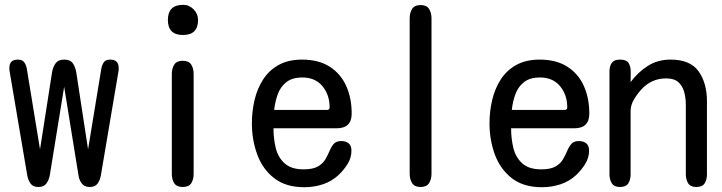

<svg xmlns="http://www.w3.org/2000/svg" viewBox="-20 -784 3040 808"><path d="M141.6 2.9Q119.1 2.9 108.9 -11.2Q98.6 -25.4 94.7 -45.9L20.5 -483.4Q19.5 -487.3 19.5 -491.2Q19.5 -495.1 19.5 -499Q19.5 -533.2 55.7 -533.2Q73.2 -533.2 81.5 -522.5Q89.8 -511.7 92.8 -495.1L148.4 -155.3L199.2 -480.5Q203.1 -502.9 214.4 -518.1Q225.6 -533.2 250 -533.2Q275.4 -533.2 286.1 -518.1Q296.9 -502.9 300.8 -480.5L350.6 -155.3L406.2 -494.1Q409.2 -510.7 417 -522Q424.8 -533.2 443.4 -533.2Q479.5 -533.2 479.5 -498Q479.5 -495.1 479.5 -490.7Q479.5 -486.3 478.5 -483.4L404.3 -44.9Q400.4 -24.4 390.1 -10.7Q379.9 2.9 357.4 2.9Q335.9 2.9 324.7 -11.2Q313.5 -25.4 310.5 -44.9L250 -418.9L189.5 -45.9Q185.5 -25.4 174.8 -11.2Q164.1 2.9 141.6 2.9Z M750 -636.7Q686.5 -636.7 686.5 -700.2Q686.5 -763.7 751 -763.7Q776.4 -763.7 794.9 -744.6Q813.5 -725.6 813.5 -700.2Q813.5 -636.7 750 -636.7ZM749 2.9Q723.6 2.9 713.4 -12.7Q703.1 -28.3 703.1 -51.8V-472.7Q703.1 -496.1 713.4 -512.2Q723.6 -528.3 749 -528.3Q774.4 -528.3 784.7 -512.2Q794.9 -496.1 794.9 -472.7V-51.8Q794.9 -28.3 784.7 -12.7Q774.4 2.9 749 2.9Z M1260.7 3.9Q1182.6 3.9 1133.8 -34.2Q1085 -72.3 1062.5 -133.8Q1040 -195.3 1040 -264.6Q1040 -315.4 1051.3 -363.3Q1062.5 -411.1 1087.4 -449.7Q1112.3 -488.3 1152.8 -510.7Q1193.4 -533.2 1251 -533.2Q1320.3 -533.2 1366.7 -503.9Q1413.1 -474.6 1436.5 -423.3Q1460 -372.1 1460 -305.7Q1460 -244.1 1396.5 -244.1H1130.9Q1130.9 -200.2 1140.6 -160.6Q1150.4 -121.1 1178.2 -96.2Q1206.1 -71.3 1257.8 -71.3Q1296.9 -71.3 1317.9 -83.5Q1338.9 -95.7 1349.1 -113.3Q1359.4 -130.9 1366.7 -148.4Q1374 -166 1384.3 -178.2Q1394.5 -190.4 1416 -190.4Q1435.5 -190.4 1447.3 -180.7Q1459 -170.9 1459 -150.4Q1459 -120.1 1442.9 -94.2Q1426.8 -68.4 1405.3 -47.9Q1376 -20.5 1338.4 -8.3Q1300.8 3.9 1260.7 3.9ZM1133.8 -321.3H1355.5Q1367.2 -321.3 1367.2 -332Q1367.2 -384.8 1336.9 -421.4Q1306.6 -458 1252 -458Q1210.9 -458 1186 -439Q1161.1 -419.9 1149.4 -388.7Q1137.7 -357.4 1133.8 -321.3Z M1750 2.9Q1724.6 2.9 1714.4 -13.2Q1704.1 -29.3 1704.1 -52.7V-707Q1704.1 -730.5 1714.4 -746.6Q1724.6 -762.7 1750 -762.7Q1775.4 -762.7 1785.6 -746.6Q1795.9 -730.5 1795.9 -707V-52.7Q1795.9 -29.3 1785.6 -13.2Q1775.4 2.9 1750 2.9Z M2260.7 3.9Q2182.6 3.9 2133.8 -34.2Q2085 -72.3 2062.5 -133.8Q2040 -195.3 2040 -264.6Q2040 -315.4 2051.3 -363.3Q2062.5 -411.1 2087.4 -449.7Q2112.3 -488.3 2152.8 -510.7Q2193.4 -533.2 2251 -533.2Q2320.3 -533.2 2366.7 -503.9Q2413.1 -474.6 2436.5 -423.3Q2460 -372.1 2460 -305.7Q2460 -244.1 2396.5 -244.1H2130.9Q2130.9 -200.2 2140.6 -160.6Q2150.4 -121.1 2178.2 -96.2Q2206.1 -71.3 2257.8 -71.3Q2296.9 -71.3 2317.9 -83.5Q2338.9 -95.7 2349.1 -113.3Q2359.4 -130.9 2366.7 -148.4Q2374 -166 2384.3 -178.2Q2394.5 -190.4 2416 -190.4Q2435.5 -190.4 2447.3 -180.7Q2459 -170.9 2459 -150.4Q2459 -120.1 2442.9 -94.2Q2426.8 -68.4 2405.3 -47.9Q2376 -20.5 2338.4 -8.3Q2300.8 3.9 2260.7 3.9ZM2133.8 -321.3H2355.5Q2367.2 -321.3 2367.2 -332Q2367.2 -384.8 2336.9 -421.4Q2306.6 -458 2252 -458Q2210.9 -458 2186 -439Q2161.1 -419.9 2149.4 -388.7Q2137.7 -357.4 2133.8 -321.3Z M2588.9 2.9Q2564.5 2.9 2554.7 -12.7Q2544.9 -28.3 2544.9 -50.8V-483.4Q2544.9 -505.9 2554.7 -519.5Q2564.5 -533.2 2588.9 -533.2Q2617.2 -533.2 2626 -517.6Q2634.8 -502 2634.3 -480Q2633.8 -458 2633.8 -438.5Q2665 -480.5 2706.5 -506.8Q2748 -533.2 2801.8 -533.2Q2884.8 -533.2 2919.9 -483.9Q2955.1 -434.6 2955.1 -357.4V-50.8Q2955.1 -27.3 2945.3 -12.2Q2935.5 2.9 2910.2 2.9Q2885.7 2.9 2876 -12.7Q2866.2 -28.3 2866.2 -50.8V-341.8Q2866.2 -371.1 2859.4 -396.5Q2852.5 -421.9 2835 -438Q2817.4 -454.1 2783.2 -454.1Q2720.7 -454.1 2677.7 -406.2Q2661.1 -387.7 2647.5 -364.7Q2633.8 -341.8 2633.8 -315.4V-50.8Q2633.8 -27.3 2624 -12.2Q2614.3 2.9 2588.9 2.9Z"/></svg>

Font: Kosugi Maru
Style: Regular
Weight: 400
Designer: MOTOYA
Version: Version 4.002